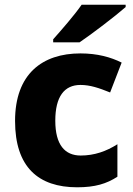

<svg xmlns="http://www.w3.org/2000/svg" viewBox="-20 -852 566 816"><path d="M514 -822V-832H327C296 -787 239 -722 206 -685V-672H318C370 -707 472 -785 514 -822ZM308 -56C384 -56 433 -71 479 -101V-239C432 -209 381 -191 323 -191C256 -191 215 -236 215 -339C215 -441 253 -491 322 -491C363 -491 401 -478 448 -459L497 -586C451 -609 394 -625 322 -625C160 -625 44 -538 44 -338C44 -142 143 -56 308 -56Z"/></svg>

Font: Noto Sans Malayalam UI ExtraBold
Style: Regular
Weight: 800
Designer: Jelle Bosma - Monotype Design Team
Foundry: Monotype Imaging Inc.
Version: Version 2.104